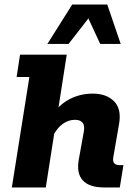

<svg xmlns="http://www.w3.org/2000/svg" viewBox="-20 -823 589 843"><path d="M32 0 109 -485H53L68 -583H273L237 -352Q259 -374 286 -388Q333 -412 387 -412Q447 -412 480.5 -378.5Q514 -345 503 -280L478 -136Q474 -116 481 -107Q488 -98 504 -98H522L506 0H437Q372 0 343.5 -31Q315 -62 326 -123L348 -245Q353 -272 342.5 -284.5Q332 -297 309 -297Q280 -297 254 -278Q234 -263 218 -236L181 0ZM188 -630 297 -803H451L510 -630H420L368 -742L281 -630Z"/></svg>

Font: Rokkitt SemiBold ExtraBold
Style: Italic
Weight: 800
Italic angle: -9°
Version: Version 3.103